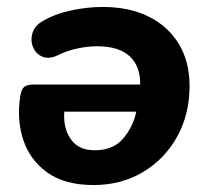

<svg xmlns="http://www.w3.org/2000/svg" viewBox="-20 -521 605 552"><path d="M249 11Q166 11 116 -25Q66 -61 47 -118.5Q28 -176 38 -243Q41 -264 49.5 -271Q58 -278 76 -278H383Q384 -330 353 -359Q322 -388 259 -388Q232 -388 202 -381.5Q172 -375 148 -363Q121 -350 102 -358Q83 -366 75 -385.5Q67 -405 73.5 -426.5Q80 -448 104 -461Q140 -482 186.5 -491.5Q233 -501 275 -501Q352 -501 408 -473Q464 -445 494.5 -394Q525 -343 525 -275Q525 -192 489 -127.5Q453 -63 390.5 -26Q328 11 249 11ZM252 -89Q305 -89 333.5 -122Q362 -155 372 -200H165Q161 -154 183 -121.5Q205 -89 252 -89Z"/></svg>

Font: Nunito ExtraBold
Style: Italic
Weight: 800
Italic angle: -9°
Designer: Vernon Adams
Foundry: Vernon Adams
Version: Version 3.601; ttfautohint (v1.8.2.53-6de2)